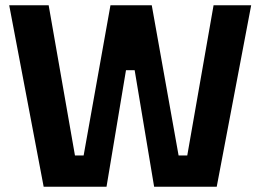

<svg xmlns="http://www.w3.org/2000/svg" viewBox="-20 -710 991 730"><path d="M15 -690H165L265 -119H298L400 -690H557L659 -119H692L792 -690H935L804 0H566L492 -443H459L385 0H146Z"/></svg>

Font: Mozilla Headline BETA
Style: Bold
Weight: 700
Designer: Studio DRAMA
Foundry: Studio DRAMA
Version: Version 0.100